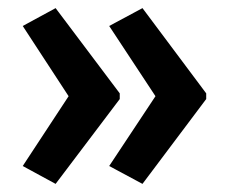

<svg xmlns="http://www.w3.org/2000/svg" viewBox="-20 -507 562 473"><path d="M488 -263 331 -54 249 -98 363 -270 249 -443 331 -487 488 -277ZM275 -263 117 -54 36 -98 149 -270 36 -443 117 -487 275 -277Z"/></svg>

Font: Noto Sans Kannada Condensed SemiBold
Style: Regular
Weight: 600
Width: 3
Designer: Jelle Bosma - Monotype Design Team
Foundry: Monotype Imaging Inc.
Version: Version 2.005; ttfautohint (v1.8.4.7-5d5b)